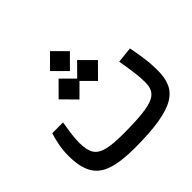

<svg xmlns="http://www.w3.org/2000/svg" viewBox="-154 -744 894 894"><g transform="rotate(-45 293.0 -296.5)"><path d="M248.5 2.4Q159.7 2.4 106.2 -15.4Q52.7 -33.2 29.1 -75.4Q5.4 -117.7 5.4 -190.9Q5.4 -227.1 12.5 -262.5Q19.5 -297.9 26.9 -318.4H97.7Q91.8 -280.3 87.9 -253.4Q84 -226.6 84 -196.3Q84 -149.9 99.4 -125.2Q114.7 -100.6 152.8 -91.3Q190.9 -82 258.3 -82Q356 -82 408.4 -90.3Q460.9 -98.6 481 -119.6Q501 -140.6 501 -178.2Q501 -210.9 496.3 -246.3Q491.7 -281.7 482.9 -333.5L562 -341.8Q570.8 -293.9 575.9 -256.6Q581.1 -219.2 581.1 -177.2Q581.1 -131.8 567.1 -97.9Q553.2 -64 517.1 -41.7Q481 -19.5 416 -8.5Q351.1 2.4 248.5 2.4ZM349.6 -339.8 288.6 -400.9 227.5 -339.8 159.2 -408.7 227.5 -477.5 288.6 -416 349.6 -477.5 418 -408.7ZM289.6 -464.8 224.1 -530.3 289.6 -596.2 355 -530.3Z"/></g></svg>

Font: Cascadia Mono SemiLight
Style: Regular
Weight: 350
Monospace: yes
Designer: Aaron Bell
Foundry: Saja Typeworks
Version: Version 2404.023; ttfautohint (v1.8.4)